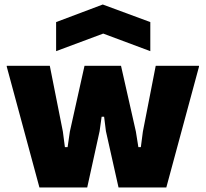

<svg xmlns="http://www.w3.org/2000/svg" viewBox="-20 -832 913 852"><path d="M229 -734 436 -812 647 -734V-605L438 -683L229 -605ZM10 -536V-540H201L259 -248L268 -179H280L290 -248L355 -540H517L583 -248L594 -179H605L614 -248L671 -540H863V-536L718 0H506L450 -250L442 -314H431L422 -250L367 0H155Z"/></svg>

Font: Encode Sans Normal
Style: ExtraBold
Weight: 800
Designer: Pablo Impallari, Andres Torresi
Foundry: Pablo Impallari, Andres Torresi
Version: Version 1.000; ttfautohint (v1.00) -l 8 -r 50 -G 200 -x 14 -